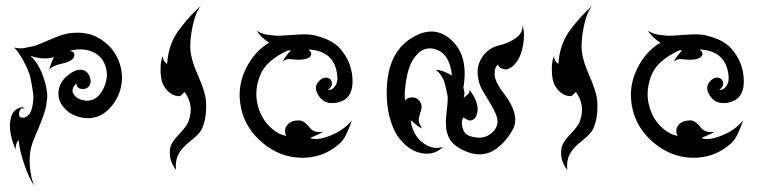

<svg xmlns="http://www.w3.org/2000/svg" viewBox="-20 -550 2760 687"><path d="M236 -432Q294 -437 331 -415Q386 -385 407 -326Q428 -267 403 -208Q391 -181 369.5 -159.5Q348 -138 323 -131Q298 -124 271.5 -129.5Q245 -135 227 -148Q188 -178 189 -216.5Q190 -255 224.5 -282Q259 -309 283 -297Q295 -291 300.5 -276.5Q306 -262 304 -253Q298 -232 276.5 -231.5Q255 -231 253 -252Q233 -231 242.5 -214.5Q252 -198 271 -193Q323 -178 350 -233Q369 -272 359 -308Q349 -344 320 -360Q280 -382 230 -368Q248 -365 246 -350Q245 -341 232.5 -333.5Q220 -326 204 -323Q163 -314 156 -299Q160 -319 173 -346Q140 -334 89 -350Q125 -318 143 -248Q151 -215 148.5 -196.5Q146 -178 145 -171Q144 -164 140 -151Q136 -138 134 -132.5Q132 -127 126 -111.5Q120 -96 117.5 -90.5Q115 -85 107 -66Q99 -47 97 -41Q83 -2 87 45.5Q91 93 104 117Q85 91 67 38.5Q49 -14 47 -48Q42 -45 38.5 -35Q35 -25 37 -14Q26 -35 19 -67Q12 -99 18.5 -127Q25 -155 49 -164Q62 -170 69 -161Q58 -165 53.5 -159Q49 -153 48 -145Q47 -127 64 -129Q72 -129 82 -138.5Q92 -148 96.5 -172.5Q101 -197 98.5 -216Q96 -235 90.5 -264.5Q85 -294 64 -332Q43 -370 30 -380Q53 -375 69 -378.5Q85 -382 98 -384.5Q111 -387 159.5 -408.5Q208 -430 236 -432Z M700 -530Q681 -509 670.5 -462.5Q660 -416 661 -378Q662 -340 688.5 -280Q715 -220 717 -189Q721 -127 701 -86Q692 -69 661 -45Q630 -21 618 3Q606 27 610 58Q582 23 589 -20Q592 -40 621.5 -70.5Q651 -101 656 -120Q674 -173 642 -219Q640 -222 633.5 -214.5Q627 -207 624 -206Q589 -205 566 -243Q555 -262 554.5 -298Q554 -334 563 -350Q561 -334 578 -321Q582 -393 623 -446.5Q664 -500 700 -530Z M898 -440Q919 -428 935 -426Q951 -424 964 -422.5Q977 -421 1033 -425.5Q1089 -430 1111 -422Q1168 -408 1196 -377Q1241 -327 1241.5 -259.5Q1242 -192 1182 -182Q1142 -176 1121.5 -205.5Q1101 -235 1118 -256Q1135 -277 1154 -271Q1162 -268 1165 -262Q1174 -243 1153 -228Q1173 -227 1184 -251Q1190 -266 1185 -292Q1171 -369 1083 -373Q1088 -370 1091.5 -364Q1095 -358 1093 -353Q1083 -331 1023 -338Q1004 -341 991 -330Q1001 -349 1021 -370Q1017 -370 1011 -370Q932 -334 911 -281Q890 -228 901 -179Q912 -130 943 -99Q974 -68 1005 -64Q1000 -71 1000 -82Q1000 -93 1006 -100Q1019 -120 1052 -119Q1069 -118 1086.5 -95Q1104 -72 1136 -79Q1129 -73 1109.5 -65Q1090 -57 1090 -56Q1115 -46 1162.5 -65Q1210 -84 1239 -119Q1237 -114 1233.5 -104Q1230 -94 1228.5 -91Q1227 -88 1224 -80.5Q1221 -73 1219.5 -70.5Q1218 -68 1215 -62Q1212 -56 1210 -53.5Q1208 -51 1204 -45.5Q1200 -40 1190 -32Q1133 16 1057.5 14.5Q982 13 920 -38.5Q858 -90 842.5 -163.5Q827 -237 859 -302.5Q891 -368 943 -397Q914 -416 898 -440Z M1850 -460Q1861 -420 1847 -369Q1833 -318 1798 -303Q1788 -299 1774.5 -305.5Q1761 -312 1762 -320Q1748 -307 1750 -281Q1752 -255 1784 -214Q1842 -138 1815 -87Q1798 -55 1771.5 -30.5Q1745 -6 1717 0Q1689 6 1660 -3.5Q1631 -13 1609.5 -29.5Q1588 -46 1580 -74Q1572 -102 1578 -150Q1584 -198 1581 -210Q1578 -222 1575.5 -234Q1573 -246 1572 -250Q1562 -284 1539 -300Q1563 -300 1597 -280Q1590 -349 1550 -369Q1497 -394 1460 -340Q1441 -312 1433 -260.5Q1425 -209 1430 -190Q1434 -197 1444 -200Q1474 -207 1486 -180Q1491 -169 1486 -153.5Q1481 -138 1478.5 -125.5Q1476 -113 1490 -90Q1478 -95 1450 -120Q1450 -104 1460 -81Q1475 -48 1505.5 -31Q1536 -14 1566 -25Q1530 11 1476 -5Q1447 -14 1422.5 -39Q1398 -64 1386 -95Q1361 -156 1364 -234Q1369 -370 1463 -420Q1539 -461 1598 -404Q1657 -347 1638 -236Q1645 -218 1639 -200Q1640 -201 1644.5 -204.5Q1649 -208 1655.5 -214Q1662 -220 1659 -230Q1690 -189 1689 -158.5Q1688 -128 1669 -120Q1662 -117 1652.5 -121.5Q1643 -126 1639 -130Q1631 -122 1633 -104Q1635 -86 1643.5 -75Q1652 -64 1675 -59.5Q1698 -55 1714 -60Q1730 -65 1744 -78.5Q1758 -92 1760 -111Q1762 -130 1745.5 -160Q1729 -190 1710 -220.5Q1691 -251 1689 -286Q1687 -321 1708.5 -350Q1730 -379 1765.5 -387.5Q1801 -396 1826 -414Q1851 -432 1850 -460Z M2100 -530Q2081 -509 2070.5 -462.5Q2060 -416 2061 -378Q2062 -340 2088.5 -280Q2115 -220 2117 -189Q2121 -127 2101 -86Q2092 -69 2061 -45Q2030 -21 2018 3Q2006 27 2010 58Q1982 23 1989 -20Q1992 -40 2021.5 -70.5Q2051 -101 2056 -120Q2074 -173 2042 -219Q2040 -222 2033.5 -214.5Q2027 -207 2024 -206Q1989 -205 1966 -243Q1955 -262 1954.5 -298Q1954 -334 1963 -350Q1961 -334 1978 -321Q1982 -393 2023 -446.5Q2064 -500 2100 -530Z M2298 -440Q2319 -428 2335 -426Q2351 -424 2364 -422.5Q2377 -421 2433 -425.5Q2489 -430 2511 -422Q2568 -408 2596 -377Q2641 -327 2641.5 -259.5Q2642 -192 2582 -182Q2542 -176 2521.5 -205.5Q2501 -235 2518 -256Q2535 -277 2554 -271Q2562 -268 2565 -262Q2574 -243 2553 -228Q2573 -227 2584 -251Q2590 -266 2585 -292Q2571 -369 2483 -373Q2488 -370 2491.5 -364Q2495 -358 2493 -353Q2483 -331 2423 -338Q2404 -341 2391 -330Q2401 -349 2421 -370Q2417 -370 2411 -370Q2332 -334 2311 -281Q2290 -228 2301 -179Q2312 -130 2343 -99Q2374 -68 2405 -64Q2400 -71 2400 -82Q2400 -93 2406 -100Q2419 -120 2452 -119Q2469 -118 2486.5 -95Q2504 -72 2536 -79Q2529 -73 2509.5 -65Q2490 -57 2490 -56Q2515 -46 2562.5 -65Q2610 -84 2639 -119Q2637 -114 2633.5 -104Q2630 -94 2628.5 -91Q2627 -88 2624 -80.5Q2621 -73 2619.5 -70.5Q2618 -68 2615 -62Q2612 -56 2610 -53.5Q2608 -51 2604 -45.5Q2600 -40 2590 -32Q2533 16 2457.5 14.5Q2382 13 2320 -38.5Q2258 -90 2242.5 -163.5Q2227 -237 2259 -302.5Q2291 -368 2343 -397Q2314 -416 2298 -440Z"/></svg>

Font: SOV_mook
Style: Book
Weight: 400
Version: Version 1.00